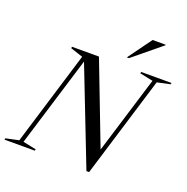

<svg xmlns="http://www.w3.org/2000/svg" viewBox="-197 -1085 1213 1244"><g transform="rotate(20 409.0 -462.5)"><path d="M763 -686 550.5 10H532L274.5 -651.5L84 -29L175 -10L172 0H-37L-34 -10L55 -29L252.5 -676.5L166.5 -705L169.5 -715H354.5L570.5 -152.5L734 -686L643 -705L646 -715H855L852 -705ZM526 -772 644.5 -935H735L734 -931L540.5 -772Z"/></g></svg>

Font: Newsreader Display
Style: Italic
Weight: 400
Italic angle: -17°
Designer: Hugues Gentile
Foundry: Production Type
Version: Version 1.001